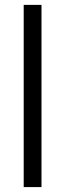

<svg xmlns="http://www.w3.org/2000/svg" viewBox="-20 -760 265 780"><path d="M76.3 -740.2H148.6V0H76.3Z"/></svg>

Font: DavidDev Light
Style: Regular
Weight: 300
Designer: David.dev
Foundry: David.dev
Version: Version 1.001;FEAKit 1.0